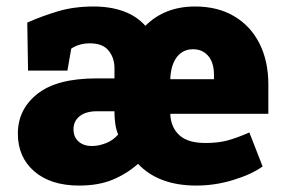

<svg xmlns="http://www.w3.org/2000/svg" viewBox="-20 -558 875 588"><path d="M222.7 10.3Q135.3 10.3 85 -33.2Q34.7 -76.7 34.7 -148.9Q34.7 -223.1 94.5 -270.5Q154.3 -317.9 275.4 -317.9H330.6V-349.1Q330.6 -380.9 312.5 -403.1Q294.4 -425.3 255.4 -425.3Q222.7 -425.3 198.2 -409.2L186.5 -341.8H65.9L63.5 -488.8Q108.4 -508.8 157.5 -523.4Q206.5 -538.1 267.1 -538.1Q317.4 -538.1 357.7 -523.7Q397.9 -509.3 425.3 -479Q484.4 -538.1 577.6 -538.1Q646.5 -538.1 696.8 -508.5Q747.1 -479 774.4 -425.3Q801.8 -371.6 801.8 -298.3V-209.5H502.4L501.5 -206.1Q504.4 -166 530.3 -143.1Q556.2 -120.1 609.4 -120.1Q648.4 -120.1 677 -127.9Q705.6 -135.7 743.7 -152.3L784.2 -48.3Q751.5 -24.4 695.3 -7.1Q639.2 10.3 581.5 10.3Q465.3 10.3 402.8 -56.2Q367.2 -24.9 324 -7.3Q280.8 10.3 222.7 10.3ZM502.4 -315.4H635.3V-328.6Q635.3 -366.2 617.7 -386.7Q600.1 -407.2 571.3 -407.2Q540.5 -407.2 522.2 -384Q503.9 -360.8 501.5 -317.9ZM261.2 -110.8Q281.7 -110.8 304 -119.4Q326.2 -127.9 341.8 -146Q335.4 -161.6 333 -179.7Q330.6 -197.8 330.6 -211.9V-217.3H277.3Q242.7 -217.3 223.9 -202.1Q205.1 -187 205.1 -162.1Q205.1 -138.2 220.7 -124.5Q236.3 -110.8 261.2 -110.8Z"/></svg>

Font: Roboto Slab Black
Style: Regular
Weight: 900
Designer: Google
Version: Version 2.000; ttfautohint (v1.8.1.43-b0c9)